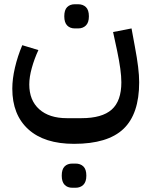

<svg xmlns="http://www.w3.org/2000/svg" viewBox="-20 -517 712 905"><path d="M329 161Q189 161 113.5 92.5Q38 24 38 -99Q38 -145 50.5 -198.5Q63 -252 85 -304L161 -281Q142 -240 130 -197Q118 -154 118 -119Q118 -44 165 -2Q212 40 295 40H364Q461 40 506.5 -0.5Q552 -41 552 -129Q552 -157 547 -193.5Q542 -230 532 -278L513 -366L600 -383L616 -296Q626 -243 631 -202Q636 -161 636 -129Q636 20 562 90.5Q488 161 329 161ZM333 -383Q310 -383 296.5 -397Q283 -411 283 -440Q283 -470 296.5 -483.5Q310 -497 333 -497H348Q371 -497 385 -483.5Q399 -470 399 -440Q399 -411 385 -397Q371 -383 348 -383ZM321 368Q298 368 284.5 354Q271 340 271 311Q271 281 284.5 267.5Q298 254 321 254H336Q359 254 373 267.5Q387 281 387 311Q387 340 373 354Q359 368 336 368Z"/></svg>

Font: IBM Plex Arabic Medium
Style: Regular
Weight: 500
Designer: Mike Abbink, Paul van der Laan, Pieter van Rosmalen, Wael Morcos, Khajak Apelian
Foundry: Bold Monday
Version: Version 1.0